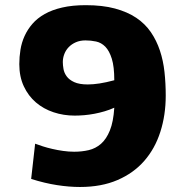

<svg xmlns="http://www.w3.org/2000/svg" viewBox="-20 -724 723 758"><path d="M118.7 -156.7Q131.8 -151.9 149.2 -146.2Q166.5 -140.6 186.8 -136Q207 -131.3 229 -128.2Q251 -125 272.9 -125Q303.2 -125 330.3 -131.3Q357.4 -137.7 378.7 -156.2Q399.9 -174.8 413.8 -209Q427.7 -243.2 431.2 -298.8Q413.1 -290.5 393.3 -284.7Q373.5 -278.8 353 -274.9Q332.5 -271 312.7 -269.3Q293 -267.6 274.9 -267.6Q231 -267.6 191.4 -280.8Q151.9 -293.9 121.8 -319.6Q91.8 -345.2 74 -383.3Q56.2 -421.4 56.2 -470.7Q56.2 -499.5 60.8 -527.8Q65.4 -556.2 77.1 -582Q88.9 -607.9 108.2 -630.1Q127.4 -652.3 156.5 -668.7Q185.5 -685.1 225.6 -694.3Q265.6 -703.6 318.4 -703.6Q384.8 -703.6 433.8 -690.4Q482.9 -677.2 518.1 -653.6Q553.2 -629.9 575.7 -596.9Q598.1 -564 611.3 -524.4Q624.5 -484.9 629.4 -439.7Q634.3 -394.5 634.3 -346.7Q634.3 -269.5 613 -203.4Q591.8 -137.2 549.6 -88.9Q507.3 -40.5 443.8 -13.2Q380.4 14.2 295.9 14.2Q252.9 14.2 205.1 6.8Q157.2 -0.5 103 -17.6ZM431.2 -407.2Q431.2 -460.9 421.4 -492.2Q411.6 -523.4 395.8 -539.6Q379.9 -555.7 359.4 -560.1Q338.9 -564.5 317.4 -564.5Q295.9 -564.5 279.3 -557.1Q262.7 -549.8 251.2 -537.8Q239.7 -525.9 233.9 -510.5Q228 -495.1 228 -479Q228 -466.8 230.7 -451.4Q233.4 -436 243.4 -422.4Q253.4 -408.7 273.2 -399.7Q293 -390.6 326.7 -390.6Q347.2 -390.6 372.8 -394.5Q398.4 -398.4 431.2 -407.2Z"/></svg>

Font: Candal
Style: Regular
Weight: 400
Designer: vernon adams
Foundry: vernon adams
Version: Version 1.000